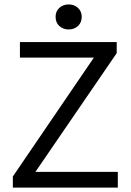

<svg xmlns="http://www.w3.org/2000/svg" viewBox="-20 -847 590 867"><path d="M38 -50V0H512V-71H140L507 -607V-657H70V-587H404ZM231 -771Q231 -745 248 -729.5Q265 -714 290 -714Q315 -714 332 -729.5Q349 -745 349 -771Q349 -796 332 -811.5Q315 -827 290 -827Q265 -827 248 -811.5Q231 -796 231 -771Z"/></svg>

Font: Codetta
Style: Regular
Weight: 400
Italic angle: -11°
Designer: Ulrich Proeller
Foundry: PROSA GmbH
Version: Version 2.00;September 29, 2018;FontCreator 11.5.0.2427 64-b